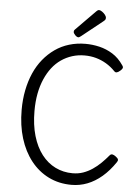

<svg xmlns="http://www.w3.org/2000/svg" viewBox="-76 -1326 1012 1401"><g transform="rotate(5 430.0 -625.0)"><path d="M502 19Q409 19 333.5 -18.5Q258 -56 204 -124.5Q150 -193 121 -287Q92 -381 92 -495Q92 -571 105.5 -639Q119 -707 144.5 -765Q170 -823 207.5 -869Q245 -915 292 -948Q339 -981 395.5 -998Q452 -1015 515 -1015Q566 -1015 617 -1003Q668 -991 714 -962.5Q760 -934 795 -882Q804 -870 800 -861Q796 -852 784 -842Q770 -830 759.5 -827.5Q749 -825 740 -835Q710 -866 674.5 -887Q639 -908 599.5 -919Q560 -930 515 -930Q468 -930 425 -916.5Q382 -903 345 -877.5Q308 -852 279 -814.5Q250 -777 229 -728.5Q208 -680 197 -622Q186 -564 186 -495Q186 -393 209.5 -313Q233 -233 275.5 -178Q318 -123 376 -94.5Q434 -66 502 -66Q544 -66 579.5 -78.5Q615 -91 647 -112.5Q679 -134 707 -161.5Q735 -189 760 -219Q769 -230 780.5 -228Q792 -226 806 -215Q821 -204 823.5 -195Q826 -186 818 -175Q774 -110 723.5 -67Q673 -24 617.5 -2.5Q562 19 502 19ZM458 -1058Q447 -1058 434 -1071.5Q421 -1085 421 -1095Q421 -1099 422 -1103Q423 -1107 429 -1113L572 -1258Q577 -1263 581.5 -1266Q586 -1269 592 -1269Q601 -1269 614 -1260Q627 -1251 636.5 -1239Q646 -1227 646 -1216Q646 -1209 643.5 -1204Q641 -1199 631 -1191L477 -1068Q471 -1064 466.5 -1061Q462 -1058 458 -1058Z"/></g></svg>

Font: Playwrite NG Modern
Style: Regular
Weight: 400
Designer: Veronika Burian, José Scaglione
Foundry: TypeTogether
Version: Version 1.002